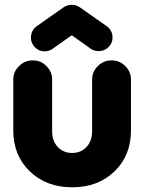

<svg xmlns="http://www.w3.org/2000/svg" viewBox="-20 -775 609 811"><path d="M36.1 -224.1V-439Q36.1 -472.2 60.5 -496.1Q85 -520 119.1 -520Q152.3 -520 176.3 -495.8Q200.2 -471.7 200.2 -439V-220.2Q200.2 -179.7 223.9 -154.3Q247.6 -128.9 285.2 -128.9Q321.8 -128.9 345.5 -154.3Q369.1 -179.7 369.1 -220.2V-439Q369.1 -472.2 393.3 -496.1Q417.5 -520 451.2 -520Q484.9 -520 509 -496.1Q533.2 -472.2 533.2 -439V-224.1Q533.2 -118.2 463.6 -51Q394 16.1 285.2 16.1Q175.8 16.1 106 -51Q36.1 -118.2 36.1 -224.1ZM121.1 -583Q107.4 -603 111.3 -626.5Q115.2 -649.9 134.8 -664.1L250 -745.1Q266.1 -754.9 283.2 -754.9Q299.8 -754.9 315.9 -745.1L431.2 -664.1Q450.7 -650.4 454.6 -626.7Q458.5 -603 444.8 -583Q425.3 -559.1 397 -559.1Q377.9 -559.1 363.8 -568.8L283.2 -626L202.1 -568.8Q187 -558.1 168.9 -558.1Q140.1 -558.1 121.1 -583Z"/></svg>

Font: LT Saeada
Style: Bold
Weight: 700
Designer: Daniel Lyons
Foundry: LyonsType
Version: Version 1.001